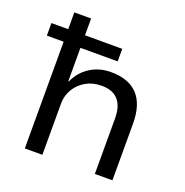

<svg xmlns="http://www.w3.org/2000/svg" viewBox="-127 -820 899 935"><g transform="rotate(20 323.0 -352.5)"><path d="M101 0V-553H14V-618H101V-705H188V-618H381V-553H188V-380H191Q214 -432 261 -462.5Q308 -493 369 -493Q461 -493 508 -443Q555 -393 555 -293V0H464V-288Q464 -327 452.5 -355Q441 -383 416 -399Q391 -415 349 -415Q303 -415 267.5 -394.5Q232 -374 212 -340Q192 -306 192 -266V0Z"/></g></svg>

Font: Nunito Sans 7pt
Style: Regular
Weight: 400
Designer: Vernon Adams
Foundry: Vernon Adams
Version: Version 3.101;gftools[0.9.27]